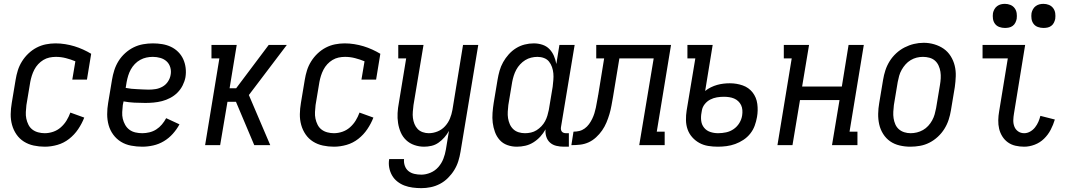

<svg xmlns="http://www.w3.org/2000/svg" viewBox="-20 -753 5540 996"><path d="M212 8Q183 8 155 2Q127 -4 104 -18.5Q81 -33 65.5 -55.5Q50 -78 42.5 -105Q35 -132 35.5 -161Q36 -190 41 -219L61 -339Q65 -364 72.5 -388Q80 -412 94 -434.5Q108 -457 127.5 -475.5Q147 -494 170 -506Q193 -518 218 -523Q243 -528 268 -528Q293 -528 318 -524Q343 -520 366 -513Q389 -506 411 -496Q433 -486 453 -474L431 -340H355L371 -435Q347 -445 321.5 -451.5Q296 -458 270 -458Q253 -458 236.5 -454.5Q220 -451 205 -442Q190 -433 178 -420Q166 -407 158 -391.5Q150 -376 145 -360Q140 -344 137 -328L117 -208Q115 -190 114 -172Q113 -154 116.5 -137.5Q120 -121 127.5 -106Q135 -91 148 -81Q161 -71 178 -66.5Q195 -62 212 -62Q234 -62 256 -69.5Q278 -77 295.5 -92.5Q313 -108 325 -127.5Q337 -147 345 -169L417 -143Q405 -112 385.5 -83Q366 -54 338.5 -32.5Q311 -11 278 -1.5Q245 8 212 8Z M718 8Q689 8 660 2.5Q631 -3 607.5 -17.5Q584 -32 567.5 -54.5Q551 -77 543.5 -104Q536 -131 536 -160.5Q536 -190 541 -219L561 -339Q565 -364 573 -389Q581 -414 595 -436.5Q609 -459 629.5 -477.5Q650 -496 673.5 -507.5Q697 -519 722.5 -523.5Q748 -528 773 -528Q798 -528 822 -524Q846 -520 867 -510Q888 -500 904.5 -483.5Q921 -467 930.5 -446Q940 -425 943 -401Q946 -377 942 -352Q938 -331 927.5 -310Q917 -289 900.5 -272.5Q884 -256 863 -245Q842 -234 820.5 -228.5Q799 -223 777 -221Q755 -219 734 -219Q705 -219 676.5 -220.5Q648 -222 621 -227L617 -208Q615 -190 614 -171.5Q613 -153 617 -136.5Q621 -120 629.5 -105Q638 -90 651.5 -80Q665 -70 682.5 -66Q700 -62 718 -62Q736 -62 755 -66.5Q774 -71 790.5 -81.5Q807 -92 820 -107.5Q833 -123 842 -140L911 -108Q897 -82 876.5 -59Q856 -36 830 -20.5Q804 -5 775 1.5Q746 8 718 8ZM751 -288Q770 -288 788 -291Q806 -294 823 -303.5Q840 -313 851 -329.5Q862 -346 865 -364Q869 -384 863.5 -403Q858 -422 844.5 -434.5Q831 -447 812 -452.5Q793 -458 773 -458Q756 -458 739.5 -454.5Q723 -451 707.5 -442.5Q692 -434 679.5 -421Q667 -408 658.5 -392.5Q650 -377 645 -360.5Q640 -344 637 -328L632 -297Q647 -294 661.5 -292.5Q676 -291 691 -290.5Q706 -290 721 -289Q736 -288 751 -288Z M1044 0 1118 -450H1077V-520H1208L1171 -295H1205L1374 -520H1468L1271 -260L1382 0H1299L1204 -225H1160L1122 0Z M1712 8Q1683 8 1655 2Q1627 -4 1604 -18.5Q1581 -33 1565.5 -55.5Q1550 -78 1542.5 -105Q1535 -132 1535.5 -161Q1536 -190 1541 -219L1561 -339Q1565 -364 1572.5 -388Q1580 -412 1594 -434.5Q1608 -457 1627.5 -475.5Q1647 -494 1670 -506Q1693 -518 1718 -523Q1743 -528 1768 -528Q1793 -528 1818 -524Q1843 -520 1866 -513Q1889 -506 1911 -496Q1933 -486 1953 -474L1931 -340H1855L1871 -435Q1847 -445 1821.5 -451.5Q1796 -458 1770 -458Q1753 -458 1736.5 -454.5Q1720 -451 1705 -442Q1690 -433 1678 -420Q1666 -407 1658 -391.5Q1650 -376 1645 -360Q1640 -344 1637 -328L1617 -208Q1615 -190 1614 -172Q1613 -154 1616.5 -137.5Q1620 -121 1627.5 -106Q1635 -91 1648 -81Q1661 -71 1678 -66.5Q1695 -62 1712 -62Q1734 -62 1756 -69.5Q1778 -77 1795.5 -92.5Q1813 -108 1825 -127.5Q1837 -147 1845 -169L1917 -143Q1905 -112 1885.5 -83Q1866 -54 1838.5 -32.5Q1811 -11 1778 -1.5Q1745 8 1712 8Z M2166 223Q2143 223 2120.5 220Q2098 217 2078 209.5Q2058 202 2041 188.5Q2024 175 2013.5 156.5Q2003 138 1999 116Q1995 94 1999 72H2076Q2074 90 2080 107Q2086 124 2099 134.5Q2112 145 2129.5 149Q2147 153 2166 153Q2189 153 2213 143Q2237 133 2254 113.5Q2271 94 2280 70.5Q2289 47 2293 23L2309 -74Q2299 -56 2285.5 -40.5Q2272 -25 2255 -13Q2238 -1 2218.5 3.5Q2199 8 2180 8Q2154 8 2129.5 -0.5Q2105 -9 2087 -26Q2069 -43 2059 -66Q2049 -89 2045 -114.5Q2041 -140 2042.5 -166.5Q2044 -193 2049 -219L2087 -450H2046V-520H2177L2125 -208Q2123 -191 2121.5 -174Q2120 -157 2122 -141Q2124 -125 2130 -110Q2136 -95 2146.5 -84Q2157 -73 2172.5 -67.5Q2188 -62 2204 -62Q2227 -62 2249.5 -71Q2272 -80 2288.5 -98Q2305 -116 2314 -138Q2323 -160 2327 -183L2382 -520H2461L2369 34Q2365 59 2357.5 83Q2350 107 2336.5 129Q2323 151 2304 170Q2285 189 2262 201Q2239 213 2214.5 218Q2190 223 2166 223Z M2661 8Q2661 8 2661 8Q2661 8 2661 8Q2635 8 2611.5 -0.5Q2588 -9 2572 -27Q2556 -45 2547.5 -68.5Q2539 -92 2536 -116.5Q2533 -141 2535 -167.5Q2537 -194 2541 -219L2561 -339Q2565 -363 2571.5 -386Q2578 -409 2590 -430.5Q2602 -452 2619 -471Q2636 -490 2657 -503Q2678 -516 2701.5 -522Q2725 -528 2749 -528Q2772 -528 2793.5 -521Q2815 -514 2830 -498.5Q2845 -483 2853.5 -463Q2862 -443 2866 -421L2882 -520H2961L2890 -93Q2889 -87 2890 -81Q2891 -75 2894.5 -70.5Q2898 -66 2904 -64Q2910 -62 2916 -62H2931V8H2904Q2885 8 2866 3.5Q2847 -1 2833.5 -13Q2820 -25 2814 -43.5Q2808 -62 2810 -82Q2799 -62 2783 -44.5Q2767 -27 2747 -14.5Q2727 -2 2705 3Q2683 8 2661 8ZM2704 -62Q2719 -62 2734.5 -65.5Q2750 -69 2763.5 -77.5Q2777 -86 2788.5 -98Q2800 -110 2807.5 -124Q2815 -138 2819.5 -153Q2824 -168 2827 -183L2847 -303Q2849 -320 2850.5 -338Q2852 -356 2850.5 -372.5Q2849 -389 2843.5 -405Q2838 -421 2828 -433.5Q2818 -446 2802 -452Q2786 -458 2768 -458Q2752 -458 2735.5 -454Q2719 -450 2704.5 -441Q2690 -432 2678 -419Q2666 -406 2658 -391Q2650 -376 2645 -360Q2640 -344 2637 -328L2617 -208Q2615 -191 2614 -173.5Q2613 -156 2615.5 -140Q2618 -124 2624.5 -109Q2631 -94 2642.5 -83Q2654 -72 2670 -67Q2686 -62 2703 -62Z M2944 0 2955 -70Q2970 -70 2985 -73.5Q3000 -77 3013 -86.5Q3026 -96 3035.5 -109Q3045 -122 3052 -136.5Q3059 -151 3063.5 -165.5Q3068 -180 3071 -194.5Q3074 -209 3076.5 -224Q3079 -239 3082 -254Q3082 -255 3082 -256.5Q3082 -258 3083 -259L3114 -450H3073V-520H3461L3387 -70H3428V0H3296L3371 -450H3193L3160 -250Q3156 -228 3152 -205.5Q3148 -183 3141.5 -161Q3135 -139 3126 -117.5Q3117 -96 3103.5 -76.5Q3090 -57 3072 -40.5Q3054 -24 3033 -14.5Q3012 -5 2989 -2.5Q2966 0 2944 0Z M3704 8Q3678 8 3653.5 4Q3629 0 3608 -11.5Q3587 -23 3571 -41Q3555 -59 3547 -81.5Q3539 -104 3538.5 -129.5Q3538 -155 3542 -180L3587 -450H3546V-520H3677L3638 -281Q3651 -292 3667.5 -300Q3684 -308 3700 -312.5Q3716 -317 3732.5 -319Q3749 -321 3766 -321Q3801 -321 3832.5 -310Q3864 -299 3884 -273.5Q3904 -248 3908.5 -214Q3913 -180 3907 -146Q3903 -123 3895 -101Q3887 -79 3872 -60Q3857 -41 3836.5 -27.5Q3816 -14 3794 -6Q3772 2 3749 5Q3726 8 3704 8ZM3705 -62Q3726 -62 3747 -66.5Q3768 -71 3786 -83.5Q3804 -96 3815.5 -115Q3827 -134 3830 -155Q3832 -168 3831 -182Q3830 -196 3824.5 -207.5Q3819 -219 3809.5 -228Q3800 -237 3788 -242Q3776 -247 3762.5 -249Q3749 -251 3735 -251Q3717 -251 3699 -248Q3681 -245 3664.5 -236.5Q3648 -228 3636 -213Q3624 -198 3621 -180L3619 -168Q3615 -147 3617.5 -126.5Q3620 -106 3632.5 -90.5Q3645 -75 3664.5 -68.5Q3684 -62 3705 -62Z M4013 0 4087 -450H4046V-520H4177L4141 -304H4347L4382 -520H4461L4387 -70H4428V0H4296L4335 -234H4130L4091 0Z M4702 8Q4674 8 4646.5 1.5Q4619 -5 4597.5 -20Q4576 -35 4561.5 -58Q4547 -81 4541 -107.5Q4535 -134 4535.5 -162.5Q4536 -191 4541 -219L4561 -339Q4565 -364 4573 -388.5Q4581 -413 4595 -435.5Q4609 -458 4629 -476.5Q4649 -495 4672.5 -507Q4696 -519 4721 -525Q4746 -531 4772 -531Q4800 -531 4827 -523Q4854 -515 4875.5 -500Q4897 -485 4911.5 -462Q4926 -439 4932.5 -412.5Q4939 -386 4938 -357.5Q4937 -329 4933 -301L4913 -181Q4909 -156 4901 -131.5Q4893 -107 4879 -84.5Q4865 -62 4845 -43.5Q4825 -25 4801.5 -13Q4778 -1 4752.5 3.5Q4727 8 4702 8ZM4704 -62Q4720 -62 4736.5 -66Q4753 -70 4768 -78.5Q4783 -87 4795 -100Q4807 -113 4815.5 -128.5Q4824 -144 4828.5 -160Q4833 -176 4836 -192L4856 -312Q4859 -329 4860 -346.5Q4861 -364 4858.5 -380.5Q4856 -397 4849 -412.5Q4842 -428 4830 -438.5Q4818 -449 4801.5 -453.5Q4785 -458 4768 -458Q4751 -458 4735 -454Q4719 -450 4704 -441Q4689 -432 4677.5 -419Q4666 -406 4657.5 -391Q4649 -376 4644.5 -360Q4640 -344 4637 -328L4617 -208Q4615 -191 4614 -173.5Q4613 -156 4615.5 -139.5Q4618 -123 4624.5 -108Q4631 -93 4643 -82.5Q4655 -72 4671 -67Q4687 -62 4704 -62Z M5293 8Q5270 8 5248 3Q5226 -2 5208.5 -14.5Q5191 -27 5179.5 -45.5Q5168 -64 5163 -85Q5158 -106 5158.5 -129.5Q5159 -153 5163 -175L5208 -450H5077V-520H5298L5240 -164Q5237 -147 5236.5 -129.5Q5236 -112 5242 -96.5Q5248 -81 5261.5 -71.5Q5275 -62 5293 -62Q5309 -62 5324 -70.5Q5339 -79 5349.5 -92.5Q5360 -106 5366.5 -121Q5373 -136 5377 -152L5452 -133Q5444 -106 5430.5 -80Q5417 -54 5396 -33.5Q5375 -13 5347.5 -2.5Q5320 8 5293 8ZM5393 -608Q5378 -608 5364 -613Q5350 -618 5341.5 -629.5Q5333 -641 5331 -655.5Q5329 -670 5331 -685Q5333 -695 5338.5 -705Q5344 -715 5353 -721.5Q5362 -728 5372 -730.5Q5382 -733 5393 -733Q5408 -733 5421.5 -727.5Q5435 -722 5443.5 -710.5Q5452 -699 5454 -684.5Q5456 -670 5454 -655Q5452 -645 5447 -635Q5442 -625 5433 -618.5Q5424 -612 5413.5 -610Q5403 -608 5393 -608ZM5193 -608Q5178 -608 5164 -613Q5150 -618 5141.5 -629.5Q5133 -641 5131 -655.5Q5129 -670 5131 -685Q5133 -695 5138.5 -705Q5144 -715 5153 -721.5Q5162 -728 5172 -730.5Q5182 -733 5193 -733Q5208 -733 5221.5 -727.5Q5235 -722 5243.5 -710.5Q5252 -699 5254 -684.5Q5256 -670 5254 -655Q5252 -645 5247 -635Q5242 -625 5233 -618.5Q5224 -612 5213.5 -610Q5203 -608 5193 -608Z"/></svg>

Font: Iosevka Gothic
Style: Italic
Weight: 400
Italic angle: -9°
Monospace: yes
Designer: Belleve Invis
Foundry: Belleve Invis
Version: Version 15.5.1; ttfautohint (v1.8.4)